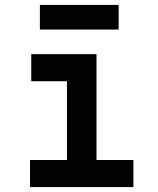

<svg xmlns="http://www.w3.org/2000/svg" viewBox="-20 -760 640 780"><path d="M102 0H522V-110H372V-540H107V-430H252V-110H102ZM142 -640H462V-740H142Z"/></svg>

Font: CommitMonoV142 ExtLt
Style: Regular
Weight: 200
Monospace: yes
Designer: Eigil Nikolajsen
Foundry: Eigil Nikolajsen
Version: Version 1.142